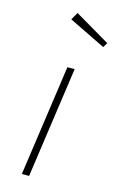

<svg xmlns="http://www.w3.org/2000/svg" viewBox="-119 -819 535 869"><g transform="rotate(15 148.5 -384.5)"><path d="M132 -769 297 -672 284 -650 112 -734ZM185 -520 111 0H77L151 -520Z"/></g></svg>

Font: Fira Sans UltraLight
Style: Italic
Weight: 200
Italic angle: -8°
Designer: Carrois Corporate & Edenspiekermann AG
Foundry: Carrois Corporate GbR & Edenspiekermann AG
Version: Version 4.203;PS 004.203;hotconv 1.0.88;makeotf.lib2.5.64775